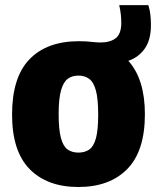

<svg xmlns="http://www.w3.org/2000/svg" viewBox="-20 -718 611 748"><path d="M285.5 10.5Q164 10.5 95.5 -59.2Q27 -129 27 -271.5Q27 -417 95 -487.2Q163 -557.5 287.5 -557.5Q313.5 -557.5 335.2 -555Q357 -552.5 371 -552.5Q410 -552.5 431.2 -569.5Q452.5 -586.5 452.5 -629Q452.5 -644 450.8 -660.8Q449 -677.5 444.5 -698H558Q564 -678.5 566 -659.2Q568 -640 568 -620Q568 -563 544.2 -529Q520.5 -495 480 -481Q544.5 -409.5 544.5 -273Q544.5 -129.5 475.8 -59.5Q407 10.5 285.5 10.5ZM285.5 -123.5Q310.5 -123.5 327.8 -135.5Q345 -147.5 353.8 -179.5Q362.5 -211.5 362.5 -271.5Q362.5 -333 353.5 -365.8Q344.5 -398.5 327.2 -411Q310 -423.5 285.5 -423.5Q261 -423.5 244 -411Q227 -398.5 217.8 -366Q208.5 -333.5 208.5 -273.5Q208.5 -212.5 217.5 -180Q226.5 -147.5 243.5 -135.5Q260.5 -123.5 285.5 -123.5Z"/></svg>

Font: Encode Sans SmCnd XBd
Style: Regular
Weight: 800
Width: 4
Designer: Multiple Designers
Foundry: Impallari Type
Version: Version 3.002; ttfautohint (v1.8.3) -l 8 -r 50 -G 200 -x 14 